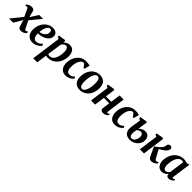

<svg xmlns="http://www.w3.org/2000/svg" viewBox="438 -2363 4417 4417"><g transform="rotate(45 2647.0 -154.5)"><path d="M359 10Q337 10 321.2 3.5Q305.5 -3 295.2 -16Q285 -29 278.5 -47.5L213 -261.5L257 -254L106.5 0H-28.5L228.5 -316.5L216.5 -226.5L112.5 -448Q106 -462.5 97.2 -473.5Q88.5 -484.5 76 -484.5Q62.5 -484.5 53.2 -480.8Q44 -477 35.5 -470L19 -503Q24 -510 42 -523.8Q60 -537.5 88.5 -548.8Q117 -560 155.5 -560Q178.5 -560 195.8 -553.8Q213 -547.5 224.2 -535.5Q235.5 -523.5 239.5 -506.5L294 -301L251.5 -307.5L403 -547.5H532L279 -243L291 -333L395 -119.5Q404.5 -100.5 414 -86Q423.5 -71.5 438 -71.5Q447 -71.5 458.2 -76.2Q469.5 -81 486 -95L505 -60.5Q499 -52 481.2 -35Q463.5 -18 433.2 -4Q403 10 359 10Z M958.5 -101Q945 -80 915 -53.8Q885 -27.5 841 -8.2Q797 11 740 11Q685 11 646.2 -7.5Q607.5 -26 583.8 -57.8Q560 -89.5 549 -129Q538 -168.5 538 -209.5Q538 -284 561 -348.2Q584 -412.5 625 -460.8Q666 -509 721.2 -536Q776.5 -563 841 -563Q892.5 -563 925.2 -547.2Q958 -531.5 973.8 -504.2Q989.5 -477 990.5 -443Q991 -396 970.8 -360.5Q950.5 -325 916.5 -299.8Q882.5 -274.5 841.2 -258.2Q800 -242 758.5 -234.2Q717 -226.5 682.5 -225.5Q681.5 -190.5 687 -161Q692.5 -131.5 704.8 -109.8Q717 -88 736.5 -76Q756 -64 782.5 -64Q817 -64 844.8 -75.2Q872.5 -86.5 894.5 -104.8Q916.5 -123 933.5 -142.5ZM811 -505.5Q780 -505.5 757 -483.8Q734 -462 718.5 -427Q703 -392 694.5 -352Q686 -312 683.5 -275Q705 -276.5 729.8 -284Q754.5 -291.5 778 -305Q801.5 -318.5 820.5 -337.8Q839.5 -357 850.8 -381.5Q862 -406 861 -435.5Q860 -471 847.2 -488.2Q834.5 -505.5 811 -505.5Z M1011.5 254 1111.5 -473.5 1058 -498.5 1065 -534.5 1231 -560.5 1253.5 -548 1246 -489.5Q1261.5 -508 1283.5 -524.2Q1305.5 -540.5 1332.8 -550.8Q1360 -561 1392.5 -561Q1447 -561 1484 -536Q1521 -511 1539.8 -464.5Q1558.5 -418 1558.5 -352Q1558.5 -296.5 1544.2 -243.2Q1530 -190 1502.5 -144Q1475 -98 1435.8 -63.2Q1396.5 -28.5 1346 -9.2Q1295.5 10 1235.5 10Q1222 10 1207 8Q1192 6 1178 3.5L1143 254ZM1187 -61Q1199 -53.5 1213.8 -50.2Q1228.5 -47 1247 -47Q1283 -47 1310.5 -65Q1338 -83 1358 -113.8Q1378 -144.5 1391 -184Q1404 -223.5 1410 -267.2Q1416 -311 1416 -354Q1416 -393 1407.8 -423Q1399.5 -453 1382.8 -470Q1366 -487 1340.5 -487Q1318 -487 1298.5 -476.2Q1279 -465.5 1263.5 -449.2Q1248 -433 1237.5 -415.5Z M1809.5 10Q1724.5 10 1674.8 -47.5Q1625 -105 1624 -213Q1623.5 -274 1642.2 -335Q1661 -396 1699.2 -447.2Q1737.5 -498.5 1795.2 -529.5Q1853 -560.5 1929.5 -560.5Q1958.5 -560.5 1992.5 -555.5Q2026.5 -550.5 2050 -540.5L2015.5 -407.5L1986 -409.5Q1974 -429.5 1959.5 -449.2Q1945 -469 1930 -482.2Q1915 -495.5 1901.5 -495.5Q1875.5 -495.5 1850.8 -475.5Q1826 -455.5 1806.8 -418.8Q1787.5 -382 1776.2 -331.5Q1765 -281 1766 -220Q1767 -167 1778 -133.5Q1789 -100 1809.5 -84Q1830 -68 1860.5 -68Q1890.5 -68 1913.8 -76.5Q1937 -85 1955.5 -99.2Q1974 -113.5 1989.5 -130.5L2013.5 -89Q2000 -69 1972.5 -45.8Q1945 -22.5 1904.2 -6.2Q1863.5 10 1809.5 10Z M2368.5 -561.5Q2436.5 -561.5 2482.8 -535.5Q2529 -509.5 2553.2 -459.5Q2577.5 -409.5 2578 -338Q2578.5 -268 2558.5 -204.8Q2538.5 -141.5 2500 -92.5Q2461.5 -43.5 2406.2 -15.2Q2351 13 2281.5 13Q2215 13 2168.8 -13.2Q2122.5 -39.5 2098.5 -89.2Q2074.5 -139 2074 -210Q2073.5 -281 2093.5 -344.5Q2113.5 -408 2152 -456.8Q2190.5 -505.5 2245.2 -533.5Q2300 -561.5 2368.5 -561.5ZM2351.5 -507Q2323.5 -507 2302 -488.5Q2280.5 -470 2265 -438.5Q2249.5 -407 2239.5 -368.2Q2229.5 -329.5 2225 -288.5Q2220.5 -247.5 2221 -210Q2221 -148.5 2230.8 -111.2Q2240.5 -74 2258.5 -57.5Q2276.5 -41 2301 -41Q2329 -41 2350.2 -59.5Q2371.5 -78 2387 -109.5Q2402.5 -141 2412.2 -180Q2422 -219 2426.8 -260Q2431.5 -301 2431 -339Q2431 -400.5 2421.5 -437.2Q2412 -474 2394.5 -490.5Q2377 -507 2351.5 -507Z M3094.5 -98.5Q3092.5 -79.5 3097.5 -71.2Q3102.5 -63 3111.5 -63Q3120 -63 3129.8 -67.8Q3139.5 -72.5 3156.5 -86.5L3170 -56.5Q3164 -48 3147 -32Q3130 -16 3103 -3Q3076 10 3040.5 10Q3013 10 2992.8 1.5Q2972.5 -7 2962.2 -23.8Q2952 -40.5 2955 -64.5L2981 -250.5H2806L2771.5 0H2638.5L2702.5 -471L2651.5 -497.5L2658.5 -534.5L2819 -560L2846 -545.5L2814 -309H2989L3021.5 -547H3155Z M3412.5 10Q3327.5 10 3277.8 -47.5Q3228 -105 3227 -213Q3226.5 -274 3245.2 -335Q3264 -396 3302.2 -447.2Q3340.5 -498.5 3398.2 -529.5Q3456 -560.5 3532.5 -560.5Q3561.5 -560.5 3595.5 -555.5Q3629.5 -550.5 3653 -540.5L3618.5 -407.5L3589 -409.5Q3577 -429.5 3562.5 -449.2Q3548 -469 3533 -482.2Q3518 -495.5 3504.5 -495.5Q3478.5 -495.5 3453.8 -475.5Q3429 -455.5 3409.8 -418.8Q3390.5 -382 3379.2 -331.5Q3368 -281 3369 -220Q3370 -167 3381 -133.5Q3392 -100 3412.5 -84Q3433 -68 3463.5 -68Q3493.5 -68 3516.8 -76.5Q3540 -85 3558.5 -99.2Q3577 -113.5 3592.5 -130.5L3616.5 -89Q3603 -69 3575.5 -45.8Q3548 -22.5 3507.2 -6.2Q3466.5 10 3412.5 10Z M3906 11Q3859.5 11 3821.5 -3.2Q3783.5 -17.5 3758 -47.5Q3732.5 -77.5 3723 -124.5Q3713.5 -171.5 3724 -238L3761.5 -471.5L3709.5 -498L3716 -534.5L3879.5 -560.5L3904 -548L3868 -310.5Q3882.5 -326 3906 -343Q3929.5 -360 3959.5 -371.8Q3989.5 -383.5 4023 -383.5Q4063 -383.5 4095.2 -368.5Q4127.5 -353.5 4147 -318.8Q4166.5 -284 4166.5 -224.5Q4166.5 -176.5 4145.5 -133.8Q4124.5 -91 4088.2 -58.5Q4052 -26 4005 -7.5Q3958 11 3906 11ZM3916 -42Q3952.5 -42 3978.2 -67.2Q4004 -92.5 4017.8 -131Q4031.5 -169.5 4031.5 -209Q4031.5 -248.5 4013.5 -276.2Q3995.5 -304 3953.5 -304Q3940 -304 3922.5 -297.5Q3905 -291 3888.5 -280.2Q3872 -269.5 3860 -256Q3856.5 -234.5 3853.5 -213Q3850.5 -191.5 3847.5 -169.5Q3843 -125 3851.2 -96.8Q3859.5 -68.5 3876.8 -55.2Q3894 -42 3916 -42Z M4228 0 4291.5 -471.5 4239.5 -498 4247 -534.5 4411 -561 4436 -546.5 4361.5 0ZM4605.5 9.5Q4577 9.5 4559.2 0.2Q4541.5 -9 4531.5 -23.2Q4521.5 -37.5 4515 -52L4409 -280.5Q4438.5 -298 4464.2 -316.5Q4490 -335 4512.5 -355.2Q4535 -375.5 4554 -398.5Q4578.5 -426.5 4585.8 -449.2Q4593 -472 4594.5 -492Q4597 -516.5 4607.8 -531.2Q4618.5 -546 4633.5 -553Q4648.5 -560 4663 -560Q4693.5 -560 4707.2 -543.5Q4721 -527 4721.5 -504.5Q4722 -481.5 4713.2 -462.5Q4704.5 -443.5 4691.5 -428.5Q4675 -407 4649.5 -386.8Q4624 -366.5 4595.2 -349Q4566.5 -331.5 4539 -317.5Q4511.5 -303.5 4490 -294L4513.5 -338.5L4633.5 -120Q4645.5 -98 4659.2 -86Q4673 -74 4686 -74Q4695.5 -74 4709.8 -79.2Q4724 -84.5 4738 -97L4753.5 -66Q4744.5 -53.5 4723.8 -35.5Q4703 -17.5 4672.8 -4Q4642.5 9.5 4605.5 9.5Z M5221 -100.5Q5218 -79.5 5223.8 -71.2Q5229.5 -63 5239.5 -63Q5248 -63 5258.5 -68.5Q5269 -74 5284.5 -87L5298 -57.5Q5292 -48.5 5274.2 -32.2Q5256.5 -16 5229.2 -3Q5202 10 5168 10Q5136 10 5116.8 -6Q5097.5 -22 5097 -53L5099.5 -74.5Q5084 -53.5 5061.8 -34.2Q5039.5 -15 5010.8 -2.5Q4982 10 4945.5 10Q4890 10 4852.8 -16.5Q4815.5 -43 4797 -89Q4778.5 -135 4778.5 -192Q4778.5 -246 4792.5 -299.2Q4806.5 -352.5 4833.8 -399.5Q4861 -446.5 4900.8 -482.8Q4940.5 -519 4992.5 -539.8Q5044.5 -560.5 5107 -560.5Q5134 -560.5 5163.8 -554Q5193.5 -547.5 5215 -539.5L5285 -559.5ZM5142 -492.5Q5132.5 -498 5120.8 -501Q5109 -504 5096 -504Q5059 -504 5030.2 -485.2Q5001.5 -466.5 4980.8 -434.5Q4960 -402.5 4947 -362.2Q4934 -322 4927.5 -278.8Q4921 -235.5 4921 -194.5Q4921 -151.5 4930.5 -122.2Q4940 -93 4957 -78.2Q4974 -63.5 4996 -63.5Q5011 -63.5 5024.8 -69.2Q5038.5 -75 5050.8 -84.8Q5063 -94.5 5073.2 -106.5Q5083.5 -118.5 5091.5 -131.5Z"/></g></svg>

Font: Merriweather 36pt
Style: Bold Italic
Weight: 700
Italic angle: -7.8°
Version: Version 2.101